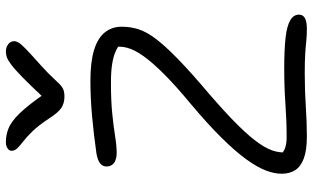

<svg xmlns="http://www.w3.org/2000/svg" viewBox="-220 -810 1037 636"><g transform="rotate(-90 298.0 -491.5)"><path d="M165 7Q119 7 92 -3Q65 -13 53 -31.5Q41 -50 41 -77Q41 -101 52 -129.5Q63 -158 89 -194Q115 -230 160.5 -276Q206 -322 274 -379Q333 -428 371 -466Q409 -504 430.5 -534Q452 -564 458.5 -589Q465 -614 459 -637L473 -610Q461 -620 445 -627Q429 -634 404.5 -638Q380 -642 342 -642Q282 -642 238.5 -637.5Q195 -633 164 -628Q133 -623 109 -623Q97 -623 87 -626.5Q77 -630 71 -637.5Q65 -645 65 -657Q65 -669 75 -677.5Q85 -686 108 -690Q171 -699 231.5 -704.5Q292 -710 350 -710Q411 -710 450.5 -698Q490 -686 509 -662.5Q528 -639 528 -606Q528 -577 519.5 -550.5Q511 -524 488 -493.5Q465 -463 421.5 -420.5Q378 -378 307 -318Q242 -262 202 -221.5Q162 -181 141 -150.5Q120 -120 114.5 -95Q109 -70 113 -44L93 -92Q104 -76 119.5 -68Q135 -60 162 -60Q216 -60 271.5 -64Q327 -68 389 -68Q453 -68 492 -63.5Q531 -59 549.5 -48Q568 -37 568 -19Q568 -6 556.5 0.5Q545 7 521 7Q498 7 480 5Q462 3 438 1.5Q414 0 373 0Q316 0 263.5 3.5Q211 7 165 7ZM445 -990Q456 -990 464 -986Q472 -982 476 -976Q480 -970 480 -962Q480 -956 475.5 -948Q471 -940 454 -923.5Q437 -907 401 -875Q370 -847 354.5 -829.5Q339 -812 328 -804Q317 -796 297 -796Q275 -796 259.5 -806Q244 -816 224 -847Q201 -882 181.5 -902Q162 -922 147.5 -933Q133 -944 125 -952.5Q117 -961 117 -971Q117 -979 125 -984.5Q133 -990 146 -990Q170 -990 192 -981Q214 -972 240.5 -945Q267 -918 306 -862L289 -861Q332 -907 359 -933.5Q386 -960 402 -972Q418 -984 427.5 -987Q437 -990 445 -990Z"/></g></svg>

Font: Shantell Sans Light
Style: Regular
Weight: 300
Designer: Stephen Nixon, Anya Danilova, Shantell Martin
Foundry: Arrow Type
Version: Version 1.011;[c5ecc13dd]